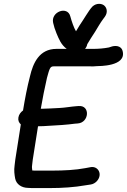

<svg xmlns="http://www.w3.org/2000/svg" viewBox="-20 -908 647 978"><path d="M410.7 -656C415.6 -661.3 422.6 -671.4 424.1 -681L424.4 -682.8C436.6 -703.5 449 -722.8 463.7 -745.2C479.4 -770.6 489.7 -789.7 505 -810.4L514 -822.5C531.9 -847.1 523.2 -872.4 507.2 -882.5C491.2 -892.5 461.8 -891.5 443.6 -866.5L434.5 -854.2C423.2 -838.1 412.4 -820 403.7 -806.7C391.3 -789.1 378.5 -767.7 367.1 -748.7C356 -766.7 345.2 -798.9 338.1 -824.8C324 -879.9 237.7 -848 250.7 -791.6C254.2 -775.7 260.1 -756.2 267.9 -737.9C280.4 -708.9 290.4 -680.4 321.3 -657.8C319.1 -628.7 341.7 -613.4 364.7 -615.5C384.9 -617.4 403 -632.3 410.7 -656ZM146.9 -95 173.7 -265H179.7C193.9 -265 207.7 -265.6 225.6 -267C269.4 -269 322.3 -272.6 362.4 -278.1L375.7 -279.1C435 -283.2 440.8 -373.3 380.1 -367.9L366.9 -366.9C343.6 -365.3 309.4 -359.1 283.3 -358C253.2 -356.8 219.3 -354 193.7 -354H187.8C196.6 -406.1 207.6 -460 219.3 -511.7C232.4 -559.8 235.4 -570 253.6 -570H438.8C448.4 -569.4 460.6 -569.6 473.2 -571.1C482.2 -571.7 623.9 -568.7 604.9 -646.8C597.1 -679 562.4 -676.3 544.5 -669.4L534.3 -666.2C509.5 -661.4 481.4 -659 454.6 -659H267.6C179.2 -659 148 -585.3 132.7 -519.2C118.6 -465.7 106.9 -404.1 97.3 -345.3C86.1 -337.1 76.1 -325.1 73.7 -309.5C71.2 -294 76.5 -283.1 86.1 -274.3L57.9 -95C56.1 -83.5 55.1 -75.6 54.4 -65.8C50.4 -39.6 53.9 -17.4 57.2 1.1C63 30.8 90.1 48.5 122 49C126.6 49.4 136 50 142.1 50H233.1C297 50 359 45.9 416.6 35.7L442.8 31.7C454.6 29.9 465.8 23 473.4 14.7C504.5 -19.4 480.4 -63.9 441.2 -56.5L414.3 -51.5C366 -42.2 305.3 -39 247.1 -39H156.1C152.5 -39 149 -39.2 144.5 -39.6C143.1 -49.4 141.9 -56.8 143.7 -68C144.9 -75.7 145.1 -83.6 146.9 -95Z"/></svg>

Font: Just Breathe
Style: BdObl3
Weight: 400
Foundry: Cannot Into Space Fonts
Version: Version 0.72